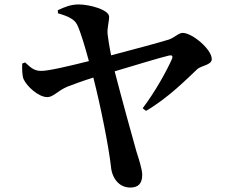

<svg xmlns="http://www.w3.org/2000/svg" viewBox="-20 -795 1040 864"><path d="M93 -514 80 -509C79 -483 80 -454 86 -439C101 -406 153 -358 193 -358C220 -358 237 -385 283 -405C304 -413 352 -431 400 -446C433 -317 469 -136 479 -48C483 7 516 49 566 49C603 49 620 30 620 -8C620 -35 603 -84 594 -113C574 -184 531 -339 496 -474C590 -502 698 -535 740 -545C754 -548 759 -544 754 -530C732 -480 680 -384 622 -308L637 -296C738 -355 820 -439 869 -485C888 -500 933 -503 933 -529C933 -573 845 -647 802 -647C784 -647 764 -625 740 -617C705 -606 573 -570 480 -546C472 -585 466 -625 464 -643C462 -671 471 -696 471 -720C470 -752 381 -775 335 -775C297 -775 270 -763 240 -749L241 -735C284 -723 315 -709 327 -684C342 -654 363 -583 380 -520C292 -498 196 -475 164 -476C130 -476 115 -495 93 -514Z"/></svg>

Font: Noto Serif CJK TC
Style: Bold
Weight: 700
Designer: Ryoko NISHIZUKA 西塚涼子 (kana & ideographs); Frank Grießhammer (Latin, Greek & Cyrillic); Wenlong ZHANG 张文龙 (bopomofo); San
Foundry: Adobe
Version: Version 2.001;hotconv 1.1.0;makeotfexe 2.6.0